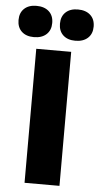

<svg xmlns="http://www.w3.org/2000/svg" viewBox="-85 -906 488 942"><g transform="rotate(5 159.0 -435.0)"><path d="M56 -870Q95 -870 117.5 -849.5Q140 -829 140 -793Q140 -757 117.5 -736.5Q95 -716 56 -716Q18 -716 -4 -736.5Q-26 -757 -26 -793Q-26 -829 -4 -849.5Q18 -870 56 -870ZM260 -870Q299 -870 321.5 -849.5Q344 -829 344 -793Q344 -757 321.5 -736.5Q299 -716 260 -716Q222 -716 200 -736.5Q178 -757 178 -793Q178 -829 200 -849.5Q222 -870 260 -870ZM245 -660V0H73V-660Z"/></g></svg>

Font: Elaine Sans
Style: Bold
Weight: 700
Designer: Wei Huang
Foundry: Wei Huang
Version: Version 2.001;December 24, 2019;FontCreator 12.0.0.2547 64-b